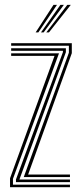

<svg xmlns="http://www.w3.org/2000/svg" viewBox="-20 -780 336 800"><path d="M79 -42.2 267 -560.5V-589.5H26.5V-600H279.2V-558.5L97.2 -52.8H271.5V-42.2ZM21.8 0V-37.2L207.2 -547.2H26.5V-557.8H225.8L34 -34.8V-10.5H271.5V0ZM46.5 -21.2V-32.2L242.2 -562.8V-568.2H26.5V-578.8H254.5V-562.5L60.8 -31.8H271.5V-21.2ZM128.5 -645 203 -759.8H217.5L139.8 -645ZM172.8 -645 260.5 -759.8H275L184 -645ZM150.8 -645 231.8 -759.8H246.2L161.8 -645Z"/></svg>

Font: Big Shoulders Inline Text Thin Light
Style: Regular
Weight: 300
Version: Version 2.002